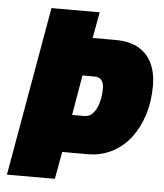

<svg xmlns="http://www.w3.org/2000/svg" viewBox="-51 -733 665 778"><g transform="rotate(5 282.0 -344.0)"><path d="M6 0 127 -688H323L304 -582H397Q454 -582 490.5 -561Q527 -540 545.5 -501.5Q564 -463 564 -410Q564 -346 547 -292Q530 -238 498.5 -197Q467 -156 422.5 -133.5Q378 -111 323 -111H221L201 0ZM248 -264H299Q319 -264 333.5 -280.5Q348 -297 355.5 -324.5Q363 -352 363 -383Q363 -403 353.5 -415Q344 -427 325 -427H276Z"/></g></svg>

Font: Archivo Condensed Black
Style: Italic
Weight: 900
Width: 3
Italic angle: -10°
Designer: Hector Gatti
Foundry: Omnibus-Type
Version: Version 2.001